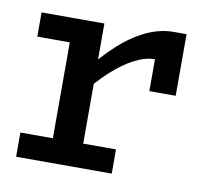

<svg xmlns="http://www.w3.org/2000/svg" viewBox="-61 -550 671 617"><g transform="rotate(10 274.5 -241.5)"><path d="M202 -236V-314Q239 -363 281 -401.5Q323 -440 368 -461.5Q413 -483 458 -483H500V-282H414V-386Q383 -386 348 -368Q313 -350 276 -316.5Q239 -283 202 -236ZM29 0V-79H341V0ZM135 -22V-471H234V-22ZM29 -392V-471H228V-392Z"/></g></svg>

Font: BioRhyme
Style: Regular
Weight: 400
Designer: Aoife Mooney
Foundry: Aoife Mooney Type
Version: Version 1.600;gftools[0.9.33]